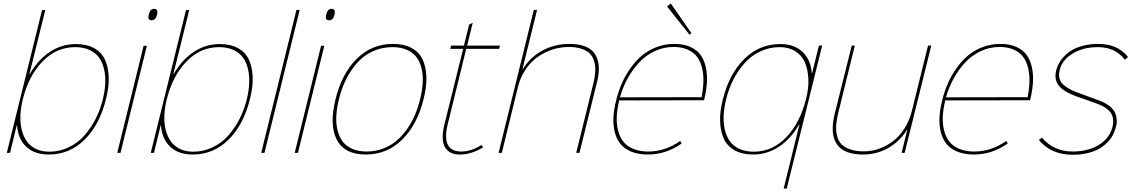

<svg xmlns="http://www.w3.org/2000/svg" viewBox="-20 -898 6662 1128"><path d="M584 -314Q595.7 -361.3 598.1 -405Q600.6 -448.7 592 -488.5Q583.5 -528.3 563.5 -557.4Q543.5 -586.4 507.3 -603.8Q471.2 -621.1 421.9 -621.1Q311 -621.1 229.5 -536.4Q147.9 -451.7 113.8 -314Q101.6 -263.7 99.9 -217.8Q98.1 -171.9 108.2 -133.3Q118.2 -94.7 138.4 -66.7Q158.7 -38.6 192.1 -22.7Q225.6 -6.8 269 -6.8Q330.1 -6.8 383.5 -32.5Q437 -58.1 475.6 -101.8Q514.2 -145.5 541.5 -199.2Q568.8 -252.9 584 -314ZM602.1 -314Q565.9 -166.5 477.8 -78.4Q389.6 9.8 266.1 9.8Q182.6 9.8 134.3 -35.9Q85.9 -81.5 80.1 -161.1H78.1L39.1 0H20L227.1 -838.9H246.1L152.8 -462.9H154.8Q202.6 -546.4 272.5 -592.8Q342.3 -639.2 425.8 -639.2Q488.3 -639.2 531.7 -615.7Q575.2 -592.3 595.7 -549.3Q616.2 -506.3 618.7 -446.5Q621.1 -386.7 602.1 -314Z M842.8 -628.9 688 0H668.9L823.7 -628.9ZM902.8 -812Q897.9 -793.5 890.1 -786.1Q882.3 -778.8 870.1 -778.8Q845.2 -778.8 854 -812Q861.8 -846.2 885.7 -846.2Q910.6 -846.2 902.8 -812Z M1429.7 -314Q1441.4 -361.3 1443.8 -405Q1446.3 -448.7 1437.7 -488.5Q1429.2 -528.3 1409.2 -557.4Q1389.2 -586.4 1353 -603.8Q1316.9 -621.1 1267.6 -621.1Q1156.7 -621.1 1075.2 -536.4Q993.7 -451.7 959.5 -314Q947.3 -263.7 945.6 -217.8Q943.8 -171.9 953.9 -133.3Q963.9 -94.7 984.1 -66.7Q1004.4 -38.6 1037.8 -22.7Q1071.3 -6.8 1114.7 -6.8Q1175.8 -6.8 1229.2 -32.5Q1282.7 -58.1 1321.3 -101.8Q1359.9 -145.5 1387.2 -199.2Q1414.6 -252.9 1429.7 -314ZM1447.8 -314Q1411.6 -166.5 1323.5 -78.4Q1235.4 9.8 1111.8 9.8Q1028.3 9.8 980 -35.9Q931.6 -81.5 925.8 -161.1H923.8L884.8 0H865.7L1072.8 -838.9H1091.8L998.5 -462.9H1000.5Q1048.3 -546.4 1118.2 -592.8Q1188 -639.2 1271.5 -639.2Q1334 -639.2 1377.4 -615.7Q1420.9 -592.3 1441.4 -549.3Q1461.9 -506.3 1464.4 -446.5Q1466.8 -386.7 1447.8 -314Z M1740.7 -839.8 1533.7 0H1514.6L1721.7 -839.8Z M1885.3 -628.9 1730.5 0H1711.4L1866.2 -628.9ZM1945.3 -812Q1940.4 -793.5 1932.6 -786.1Q1924.8 -778.8 1912.6 -778.8Q1887.7 -778.8 1896.5 -812Q1904.3 -846.2 1928.2 -846.2Q1953.1 -846.2 1945.3 -812Z M2285.2 -621.1Q2222.7 -621.1 2169.2 -596.2Q2115.7 -571.3 2077.6 -528.1Q2039.6 -484.9 2012.9 -431.2Q1986.3 -377.4 1971.2 -314.9Q1959 -265.6 1956.1 -221.4Q1953.1 -177.2 1961.9 -137.7Q1970.7 -98.1 1991 -69.6Q2011.2 -41 2047.6 -24.4Q2084 -7.8 2134.3 -7.8Q2184.6 -7.8 2229 -24.4Q2273.4 -41 2307.6 -69.3Q2341.8 -97.7 2369.9 -137.2Q2397.9 -176.8 2417 -220.9Q2436 -265.1 2448.2 -314.9Q2460.4 -364.7 2463.4 -408.9Q2466.3 -453.1 2457.5 -492.4Q2448.7 -531.7 2428.5 -560.1Q2408.2 -588.4 2371.8 -604.7Q2335.4 -621.1 2285.2 -621.1ZM2468.3 -314.9Q2431.6 -165.5 2342.8 -77.9Q2253.9 9.8 2129.4 9.8Q2003.9 9.8 1958.7 -77.1Q1913.6 -164.1 1951.2 -314.9Q1987.8 -465.3 2075.9 -552.7Q2164.1 -640.1 2289.1 -640.1Q2352.5 -640.1 2396.5 -616.9Q2440.4 -593.8 2461.4 -551.3Q2482.4 -508.8 2484.9 -448.7Q2487.3 -388.7 2468.3 -314.9Z M2808.1 -45.9 2818.4 -32.2Q2749 9.8 2681.2 9.8Q2619.1 9.8 2594.2 -33.4Q2569.3 -76.7 2590.3 -164.1L2700.2 -607.9L2703.1 -610.8H2625L2630.4 -629.9H2707L2706.1 -632.8L2736.3 -753.9L2757.3 -764.2L2725.1 -632.8L2722.2 -629.9H2917L2912.1 -610.8H2717.3L2718.3 -607.9L2610.4 -168Q2571.3 -7.8 2689.9 -7.8Q2749 -7.8 2808.1 -45.9Z M3488.3 -418.9 3384.3 0H3365.2L3466.3 -409.2Q3475.1 -445.3 3477.1 -475.1Q3479 -504.9 3472.2 -533Q3465.3 -561 3448.2 -580.1Q3431.2 -599.1 3398.7 -610.6Q3366.2 -622.1 3320.3 -622.1Q3288.6 -622.1 3255.4 -615Q3222.2 -607.9 3185.5 -590.6Q3148.9 -573.2 3117.9 -547.1Q3086.9 -521 3061.3 -479.7Q3035.6 -438.5 3022.9 -387.2L2928.2 0H2909.2L3116.2 -839.8H3135.3L3049.3 -491.2H3051.3Q3092.3 -560.1 3165 -600.1Q3237.8 -640.1 3324.2 -640.1Q3435.5 -640.1 3474.6 -581.5Q3513.7 -522.9 3488.3 -418.9Z M3619.1 -326.2 4104 -327.1 4102.1 -330.1Q4111.3 -377 4112.5 -418Q4113.8 -459 4105 -497.1Q4096.2 -535.2 4076.7 -562.3Q4057.1 -589.4 4021.7 -605.7Q3986.3 -622.1 3937 -622.1Q3878.4 -622.1 3825.7 -597.2Q3772.9 -572.3 3734.1 -530Q3695.3 -487.8 3667.2 -436.8Q3639.2 -385.7 3623 -329.1ZM4116.2 -309.1 3615.2 -308.1 3617.2 -305.2Q3605.5 -256.3 3603.5 -213.1Q3601.6 -169.9 3611.1 -131.8Q3620.6 -93.8 3641.8 -66.4Q3663.1 -39.1 3700.4 -23.4Q3737.8 -7.8 3789.1 -7.8Q3888.2 -7.8 3976.1 -69.8L3984.9 -55.2Q3893.1 9.8 3786.1 9.8Q3730.5 9.8 3689.5 -6.8Q3648.4 -23.4 3625.2 -52.2Q3602.1 -81.1 3591.8 -121.8Q3581.5 -162.6 3584 -209.2Q3586.4 -255.9 3600.1 -309.1Q3612.8 -360.8 3633.3 -408Q3653.8 -455.1 3684.3 -498Q3714.8 -541 3752.2 -572.3Q3789.6 -603.5 3838.4 -621.8Q3887.2 -640.1 3941.9 -640.1Q3997.6 -640.1 4037.1 -621.8Q4076.7 -603.5 4097.9 -572.5Q4119.1 -541.5 4127.7 -498.5Q4136.2 -455.6 4132.8 -408.7Q4129.4 -361.8 4116.2 -309.1ZM3920.9 -877.9 4042 -703.1 4031.2 -693.8 3898.9 -859.9Z M4714.8 -314.9Q4731.9 -377.9 4729.2 -433.6Q4726.6 -489.3 4708.7 -531Q4690.9 -572.8 4652.6 -596.9Q4614.3 -621.1 4560.1 -621.1Q4499 -621.1 4445.6 -595.5Q4392.1 -569.8 4353.5 -526.1Q4314.9 -482.4 4287.8 -429Q4260.7 -375.5 4246.1 -314.9Q4234.4 -267.6 4231.7 -223.9Q4229 -180.2 4237.5 -140.1Q4246.1 -100.1 4266.1 -70.8Q4286.1 -41.5 4322.3 -24.2Q4358.4 -6.8 4408.2 -6.8Q4518.1 -6.8 4599.4 -91.8Q4680.7 -176.8 4714.8 -314.9ZM4810.1 -629.9 4602.1 210H4584L4676.3 -165H4673.8Q4626 -82 4556.4 -36.1Q4486.8 9.8 4404.3 9.8Q4341.8 9.8 4298.3 -13.7Q4254.9 -37.1 4234.1 -79.8Q4213.4 -122.6 4210.7 -182.4Q4208 -242.2 4227.1 -314.9Q4263.2 -461.9 4351.6 -550.5Q4439.9 -639.2 4564 -639.2Q4646.5 -639.2 4695.1 -593Q4743.7 -546.9 4749 -467.8H4751L4791 -629.9Z M5451.2 -629.9 5294.9 0H5276.9L5310.1 -134.8H5308.1Q5267.1 -68.4 5199.7 -29.3Q5132.3 9.8 5049.8 9.8Q4938.5 9.8 4896.7 -50.5Q4855 -110.8 4883.8 -229L4983.9 -629.9H5002L4904.8 -234.9Q4895.5 -197.3 4892.8 -166.5Q4890.1 -135.7 4896.5 -105.5Q4902.8 -75.2 4920.2 -54.7Q4937.5 -34.2 4971.7 -21.5Q5005.9 -8.8 5055.2 -8.8Q5101.1 -8.8 5144.8 -24.2Q5188.5 -39.6 5226.8 -68.6Q5265.1 -97.7 5294.4 -144.3Q5323.7 -190.9 5337.9 -249L5432.1 -629.9Z M5534.7 -326.2 6019.5 -327.1 6017.6 -330.1Q6026.9 -377 6028.1 -418Q6029.3 -459 6020.5 -497.1Q6011.7 -535.2 5992.2 -562.3Q5972.7 -589.4 5937.3 -605.7Q5901.9 -622.1 5852.5 -622.1Q5793.9 -622.1 5741.2 -597.2Q5688.5 -572.3 5649.7 -530Q5610.8 -487.8 5582.8 -436.8Q5554.7 -385.7 5538.6 -329.1ZM6031.7 -309.1 5530.8 -308.1 5532.7 -305.2Q5521 -256.3 5519 -213.1Q5517.1 -169.9 5526.6 -131.8Q5536.1 -93.8 5557.4 -66.4Q5578.6 -39.1 5616 -23.4Q5653.3 -7.8 5704.6 -7.8Q5803.7 -7.8 5891.6 -69.8L5900.4 -55.2Q5808.6 9.8 5701.7 9.8Q5646 9.8 5605 -6.8Q5564 -23.4 5540.8 -52.2Q5517.6 -81.1 5507.3 -121.8Q5497.1 -162.6 5499.5 -209.2Q5502 -255.9 5515.6 -309.1Q5528.3 -360.8 5548.8 -408Q5569.3 -455.1 5599.9 -498Q5630.4 -541 5667.7 -572.3Q5705.1 -603.5 5753.9 -621.8Q5802.7 -640.1 5857.4 -640.1Q5913.1 -640.1 5952.6 -621.8Q5992.2 -603.5 6013.4 -572.5Q6034.7 -541.5 6043.2 -498.5Q6051.8 -455.6 6048.3 -408.7Q6044.9 -361.8 6031.7 -309.1Z M6535.6 -150.9Q6529.8 -126.5 6517.8 -104.2Q6505.9 -82 6484.9 -60.5Q6463.9 -39.1 6436.3 -23.4Q6408.7 -7.8 6368.7 1.7Q6328.6 11.2 6280.8 11.2Q6156.2 11.2 6083.5 -75.2L6101.6 -89.8Q6169.4 -7.8 6282.7 -7.8Q6339.8 -7.8 6388.2 -24.2Q6436.5 -40.5 6470.5 -73.2Q6504.4 -106 6515.6 -150.9Q6528.8 -205.6 6503.2 -238.8Q6477.5 -272 6413.6 -293Q6408.7 -294.4 6363.8 -310.8Q6318.8 -327.1 6311.5 -329.1Q6232.9 -356.4 6202.1 -392.6Q6171.4 -428.7 6185.5 -485.8Q6192.9 -515.1 6210.9 -541.5Q6229 -567.9 6258.3 -590.6Q6287.6 -613.3 6333 -626.7Q6378.4 -640.1 6433.6 -640.1Q6545.9 -640.1 6607.4 -563L6588.4 -546.9Q6533.2 -621.1 6429.7 -621.1Q6345.2 -621.1 6282.7 -584Q6220.2 -546.9 6205.6 -485.8Q6198.7 -457.5 6205.1 -435.3Q6211.4 -413.1 6231.4 -396.7Q6251.5 -380.4 6275.4 -368.9Q6299.3 -357.4 6335.4 -345.2Q6340.8 -343.8 6380.6 -328.4Q6420.4 -313 6427.7 -311Q6466.3 -297.9 6491.5 -280Q6516.6 -262.2 6527.3 -242.2Q6538.1 -222.2 6540.5 -198.7Q6543 -175.3 6535.6 -150.9Z"/></svg>

Font: Sinkin Sans 100 Thin Italic
Style: Regular
Weight: 100
Italic angle: -112°
Designer: Keith Bates
Foundry: K-Type
Version: Sinkin Sans (version 1.0)  by Keith Bates   •   © 2014   www